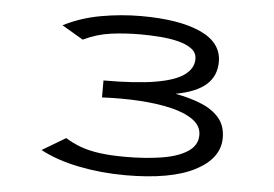

<svg xmlns="http://www.w3.org/2000/svg" viewBox="-48 -691 1095 766"><g transform="rotate(5 500.0 -308.0)"><path d="M480 11Q383 11 293 -7Q203 -25 138 -60L232 -116Q261 -98 293.5 -86Q326 -74 369.5 -68Q413 -62 474 -62Q554 -62 619 -72.5Q684 -83 722 -108Q760 -133 760 -174Q760 -210 727.5 -234Q695 -258 639.5 -271.5Q584 -285 512 -289.5Q440 -294 360 -290V-358Q489 -358 568 -371.5Q647 -385 682.5 -411.5Q718 -438 718 -475Q718 -500 697.5 -515.5Q677 -531 643.5 -539.5Q610 -548 570 -551Q530 -554 490 -554Q430 -554 373.5 -546.5Q317 -539 263 -513L178 -563Q246 -598 326.5 -612.5Q407 -627 488 -627Q640 -627 726 -588Q812 -549 812 -472Q812 -416 773.5 -381Q735 -346 651 -330Q711 -319 756.5 -300Q802 -281 828 -250Q854 -219 854 -171Q854 -89 758 -39Q662 11 480 11Z"/></g></svg>

Font: Inconsolata UltraExpanded Thin
Style: Regular
Weight: 100
Width: 9
Monospace: yes
Designer: Raph Levien, Cyreal, Brenton Simpson
Foundry: Raph Levien, Cyreal, Google
Version: Version 3.100; ttfautohint (v1.8.4.7-5d5b)